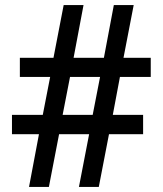

<svg xmlns="http://www.w3.org/2000/svg" viewBox="-20 -734 639 754"><path d="M94 0 133 -207H27V-283H148L177 -432H58V-507H190L230 -714H308L269 -507H388L427 -714H505L465 -507H572V-432H451L423 -283H542V-207H408L368 0H290L330 -207H212L172 0ZM226 -283H344L373 -432H255Z"/></svg>

Font: Noto Sans Tamil SemiCondensed Medium
Style: Regular
Weight: 500
Width: 4
Designer: Jelle Bosma - Monotype Design Team
Foundry: Monotype Imaging Inc.
Version: Version 2.004; ttfautohint (v1.8.4.7-5d5b)